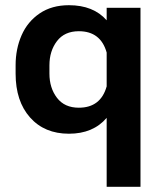

<svg xmlns="http://www.w3.org/2000/svg" viewBox="-20 -502 612 738"><path d="M390 -49Q338 12 245 12Q151 12 95.5 -50.5Q40 -113 40 -219V-251Q40 -314 63 -366.5Q86 -419 132.5 -450.5Q179 -482 245 -482Q339 -482 390 -424V-472H520V216H390ZM390 -170V-300Q367 -382 283 -382Q228 -382 199 -344Q170 -306 170 -251V-219Q170 -164 199 -126Q228 -88 283 -88Q367 -88 390 -170Z"/></svg>

Font: KoHo
Style: Bold
Weight: 700
Designer: Cadson Demak & Katatrad Team
Foundry: Cadson Demak Co.,Ltd.
Version: Version 1.000; ttfautohint (v1.6)